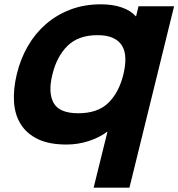

<svg xmlns="http://www.w3.org/2000/svg" viewBox="-20 -659 827 890"><path d="M580 211H414L478 -48H476Q442 -22 392 -5.5Q342 11 288 11Q209 11 157 -13.5Q105 -38 77 -82Q49 -126 45 -185.5Q41 -245 58 -316Q75 -386 109 -445Q143 -504 192.5 -547Q242 -590 306 -614.5Q370 -639 448 -639Q503 -639 544.5 -624.5Q586 -610 609 -584H611L622 -630H787ZM552 -314Q562 -356 561 -389.5Q560 -423 546 -446.5Q532 -470 504 -483Q476 -496 432 -496Q343 -496 293 -446.5Q243 -397 223 -314Q202 -230 228.5 -182Q255 -134 343 -134Q432 -134 481.5 -181.5Q531 -229 552 -314Z"/></svg>

Font: TypoPRO Sinkin Sans
Style: 700 Bold Italic
Weight: 700
Italic angle: -112°
Designer: Keith Bates
Foundry: K-Type
Version: Sinkin Sans (version 1.0)  by Keith Bates   •   © 2014   www